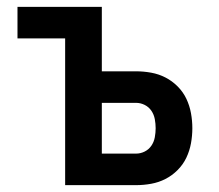

<svg xmlns="http://www.w3.org/2000/svg" viewBox="-20 -540 640 560"><path d="M170 0V-428H31V-520H277V-332H377Q399 -332 421 -328Q443 -324 462.5 -314Q482 -304 498 -288Q514 -272 523.5 -252Q533 -232 537 -210Q541 -188 541 -166Q541 -144 537 -122Q533 -100 523.5 -80Q514 -60 498 -44Q482 -28 462.5 -18Q443 -8 421 -4Q399 0 377 0ZM277 -92H377Q390 -92 402 -98Q414 -104 421.5 -115Q429 -126 431.5 -139.5Q434 -153 434 -166Q434 -179 431.5 -192.5Q429 -206 421.5 -217Q414 -228 402 -234Q390 -240 377 -240H277Z"/></svg>

Font: Iosevka Custom SmBdEx
Style: Regular
Weight: 600
Width: 7
Monospace: yes
Designer: Belleve Invis
Foundry: Belleve Invis
Version: Version 11.2.4; ttfautohint (v1.8.4)